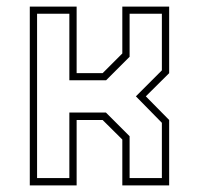

<svg xmlns="http://www.w3.org/2000/svg" viewBox="-20 -560 601 580"><path d="M70 0V-540H211.5V-339H290L349.5 -398.5V-540H491V-339L420.5 -269L491 -197.5V0H349.5V-138.5L290 -197.5H211.5V0ZM92 -22H189.5V-220H300L371.5 -148.5V-22H469V-189L390.5 -269L469 -347.5V-518.5H371.5V-388.5L300.5 -317.5H189.5V-518.5H92Z"/></svg>

Font: Tourney Expanded ExtraLight
Style: Regular
Weight: 200
Width: 7
Designer: Tyler Finck
Foundry: Etcetera Type Co
Version: Version 1.010; ttfautohint (v1.8.3)